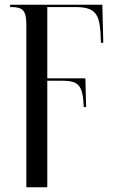

<svg xmlns="http://www.w3.org/2000/svg" viewBox="-20 -556 495 816"><path d="M92 -452V240H181V-213H242C315 -213 332 -194 336 -101H346L343 -223H181V-526H298C379 -526 401 -503 407 -420L409 -374H419L415 -536H23V-526H29C77 -526 92 -510 92 -452Z"/></svg>

Font: Noto Serif Display Condensed
Style: Regular
Weight: 400
Width: 3
Designer: Monotype Design Team
Foundry: Monotype Imaging Inc.
Version: Version 2.009